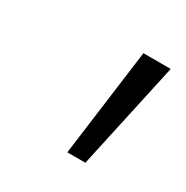

<svg xmlns="http://www.w3.org/2000/svg" viewBox="-70 -772 330 341"><g transform="rotate(30 95.5 -602.0)"><path d="M143 -492H106L135 -712H191Z"/></g></svg>

Font: Creato Display Light
Style: Italic
Weight: 300
Italic angle: -10°
Version: Version 1.000